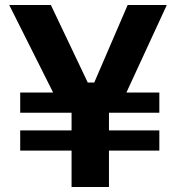

<svg xmlns="http://www.w3.org/2000/svg" viewBox="-20 -750 706 770"><path d="M61 -379H193L17 -730H184L332 -419H358L492 -730H649L487 -379H619V-298H417V-227H619V-146H417V0H267V-146H61V-227H267V-298H61Z"/></svg>

Font: Sora-SIA
Style: Bold
Weight: 700
Designer: Jonathan Barnbrook, Julián Moncada
Foundry: Barnbrook Fonts
Version: Version 2.000